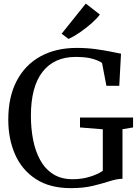

<svg xmlns="http://www.w3.org/2000/svg" viewBox="-20 -1012 755 1044"><path d="M365 11Q251 11 175.2 -38.2Q99.5 -87.5 62.2 -171.8Q25 -256 25 -361Q25 -485 70.8 -572.2Q116.5 -659.5 200.2 -705.5Q284 -751.5 396.5 -751.5Q451 -751.5 499 -745Q547 -738.5 583.2 -731Q619.5 -723.5 638 -720L628.5 -545.5H558.5L535 -669Q524.5 -679 488.5 -690.8Q452.5 -702.5 391.5 -702.5Q274.5 -702.5 211.2 -621.2Q148 -540 148 -382Q148 -315 159.8 -253.2Q171.5 -191.5 198 -142.8Q224.5 -94 268.2 -65.8Q312 -37.5 375.5 -37.5Q423.5 -37.5 466.2 -50.2Q509 -63 539 -83V-309L415 -319V-373H703.5V-319L646 -309.5V-40Q614 -39 575.2 -26.5Q536.5 -14 485.2 -1.5Q434 11 365 11ZM353.5 -800.5H352.5L315 -828.5L446.5 -992.5L523 -933Q507 -911 477.5 -885Q448 -859 414.5 -836Q381 -813 353.5 -800.5Z"/></svg>

Font: Merriweather Text
Style: Regular
Weight: 400
Designer: Eben Sorkin
Foundry: Eben Sorkin
Version: Version 2.100; ttfautohint (v1.7.19-72a1) -l 8 -r 50 -G 200 